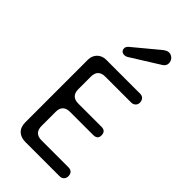

<svg xmlns="http://www.w3.org/2000/svg" viewBox="-274 -978 1052 1052"><g transform="rotate(45 252.0 -452.0)"><path d="M187 -768C180 -761 176 -754 176 -747C176 -729 186 -720 205 -720C210 -720 216 -722 222 -725L390 -830C402 -838 408 -848 408 -861C408 -884 390 -904 366 -904C357 -904 346 -899 334 -890ZM422 0C446 0 456 -18 456 -34C456 -50 449 -69 422 -69H213C176 -69 157 -88 157 -125V-234C157 -271 176 -290 213 -290H392C415 -290 426 -300 426 -320C426 -343 415 -354 392 -354H213C176 -354 157 -373 157 -410V-507C157 -544 176 -563 213 -563H414C434 -563 448 -578 448 -595C448 -615 438 -632 414 -632H150C110 -632 80 -602 80 -562V-77C80 -25 111 0 158 0Z"/></g></svg>

Font: Dongle Light
Style: Regular
Weight: 300
Designer: Yanghee Ryu
Foundry: Yanghee Ryu
Version: Version 2.000